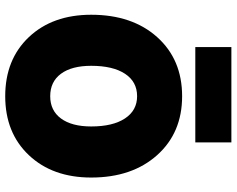

<svg xmlns="http://www.w3.org/2000/svg" viewBox="-104 -782 894 725"><g transform="rotate(90 342.5 -419.0)"><path d="M157.2 -846.2H517.1V-710H157.2ZM35.2 -316.9Q35.2 -471.7 119.6 -565.9Q204.1 -660.2 342.8 -660.2Q481 -660.2 565.4 -565.7Q649.9 -471.2 649.9 -316.9Q649.9 -170.9 565.4 -81.5Q481 7.8 342.8 7.8Q204.1 7.8 119.6 -81.5Q35.2 -170.9 35.2 -316.9ZM457 -316.9Q457 -398.4 426.8 -444.3Q396.5 -490.2 342.8 -490.2Q288.1 -490.2 258.1 -444.6Q228 -398.9 228 -316.9Q228 -243.2 258.1 -202.6Q288.1 -162.1 342.8 -162.1Q397 -162.1 427 -202.9Q457 -243.7 457 -316.9Z"/></g></svg>

Font: Overused Grotesk Black
Style: Regular
Weight: 900
Version: Version 0.002